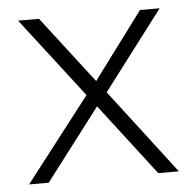

<svg xmlns="http://www.w3.org/2000/svg" viewBox="-42 -543 589 585"><g transform="rotate(-5 252.0 -250.0)"><path d="M482 0H419L251 -219L84 0H24L222 -256L34 -500H98L255 -296L407 -500H467L284 -259Z"/></g></svg>

Font: Elaine Sans Light
Style: Regular
Weight: 300
Designer: Wei Huang
Foundry: Wei Huang
Version: Version 2.001;December 24, 2019;FontCreator 12.0.0.2547 64-b